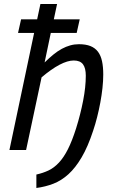

<svg xmlns="http://www.w3.org/2000/svg" viewBox="-20 -747 576 956"><path d="M109.9 0H26.9L149.9 -583H69.8L85 -650.9H165L181.2 -727.1H264.2L248 -650.9H377L361.8 -583H232.9L202.1 -436Q225.1 -458.5 246.1 -475.6Q267.1 -492.7 287.8 -503.9Q308.6 -515.1 329.6 -521Q350.6 -526.9 373 -526.9Q407.2 -526.9 430.4 -517.6Q453.6 -508.3 467.8 -489.5Q481.9 -470.7 488 -442.4Q494.1 -414.1 494.1 -376Q494.1 -344.2 490.2 -308.6Q486.3 -272.9 479.5 -236.3Q472.7 -199.7 463.6 -163.8Q454.6 -127.9 443.8 -96.2Q417.5 -16.1 386.7 36.1Q356 88.4 320.8 120.4Q285.6 152.3 245.8 167.7Q206.1 183.1 161.1 189V122.1Q194.3 114.7 221.9 101.6Q249.5 88.4 273.4 62.7Q297.4 37.1 318.1 -3.9Q338.9 -44.9 358.9 -107.9Q380.9 -178.2 394 -246.1Q407.2 -314 407.2 -370.1Q407.2 -408.2 393.1 -427Q378.9 -445.8 347.2 -445.8Q316.9 -445.8 276.4 -424.6Q235.8 -403.3 187 -361.8Z"/></svg>

Font: Clear Sans
Style: Italic
Weight: 400
Italic angle: -12°
Foundry: Intel Corporation
Version: Version 1.00